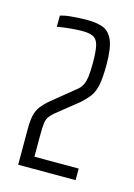

<svg xmlns="http://www.w3.org/2000/svg" viewBox="-71 -844 325 465"><g transform="rotate(15 91.5 -611.0)"><path d="M20 -420V-509Q20 -531 23 -544Q26 -557 33.5 -567Q41 -577 54 -588L108 -632Q119 -640 123.5 -649.5Q128 -659 129.5 -672Q131 -685 131 -704Q131 -734 127.5 -748.5Q124 -763 114.5 -768Q105 -773 87 -773Q75 -773 57.5 -771.5Q40 -770 24 -767V-795Q36 -799 56.5 -800.5Q77 -802 93 -802Q113 -802 129.5 -796.5Q146 -791 155 -771.5Q164 -752 164 -709Q164 -678 160.5 -659.5Q157 -641 149 -630Q141 -619 128 -607L72 -562Q65 -556 60.5 -550Q56 -544 54.5 -534Q53 -524 53 -505V-449H164V-420Z"/></g></svg>

Font: Saira UltraCondensed ExtraLight
Style: Regular
Weight: 250
Width: 1
Designer: Hector Gatti with collaboration of the Omnibus-Type team
Foundry: Omnibus-Type
Version: Version 1.101